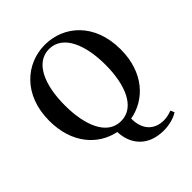

<svg xmlns="http://www.w3.org/2000/svg" viewBox="-263 -921 1312 1312"><g transform="rotate(-45 393.0 -265.0)"><path d="M197 -371C197 -563 259 -719 393 -719C527 -719 590 -563 590 -371C590 -176 527 -22 393 -22C259 -22 197 -176 197 -371ZM682 165C653 176 629 181 602 181C511 181 452 118 454 14C610 -14 738 -149 738 -371C738 -624 575 -760 393 -760C212 -760 47 -621 47 -371C47 -150 171 -19 322 12C326 135 404 230 554 230C604 230 658 217 694 193Z"/></g></svg>

Font: Noto Serif CJK JP
Style: Bold
Weight: 700
Designer: Ryoko NISHIZUKA 西塚涼子 (kana & ideographs); Frank Grießhammer (Latin, Greek & Cyrillic); Wenlong ZHANG 张文龙 (bopomofo); San
Foundry: Adobe Systems Incorporated
Version: Version 1.000;PS 1;hotconv 16.6.53;makeotf.lib2.5.65590